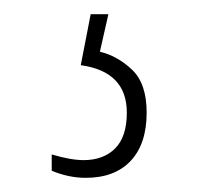

<svg xmlns="http://www.w3.org/2000/svg" viewBox="-20 -29 292 271"><path d="M101 222Q77 222 53 212V189Q80 197 98 197Q126 197 142.5 180.5Q159 164 159 130Q159 72 94 63L108 -9H133L121 44Q146 50 166.5 69.5Q187 89 187 130Q187 174 164.5 198Q142 222 101 222Z"/></svg>

Font: Noto Serif Thai ExtraCondensed Thin
Style: Regular
Weight: 100
Width: 2
Designer: Monotype Design Team
Foundry: Monotype Imaging Inc.
Version: Version 2.001; ttfautohint (v1.8.4.7-5d5b)